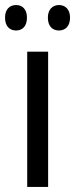

<svg xmlns="http://www.w3.org/2000/svg" viewBox="-37 -742 298 762"><path d="M-17 -672C-17 -637 2 -621 27 -621C51 -621 70 -637 70 -672C70 -706 51 -722 27 -722C2 -722 -17 -706 -17 -672ZM153 -672C153 -637 172 -621 197 -621C221 -621 241 -637 241 -672C241 -706 221 -722 197 -722C173 -722 153 -706 153 -672ZM154 0V-537H71V0Z"/></svg>

Font: Noto Sans Lao Looped Condensed
Style: Regular
Weight: 400
Width: 3
Designer: Mark Frömberg, Ben Mitchell
Foundry: The Fontpad Ltd
Version: Version 1.002